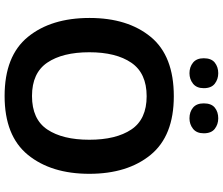

<svg xmlns="http://www.w3.org/2000/svg" viewBox="-87 -871 968 834"><g transform="rotate(90 397.0 -454.0)"><path d="M735 -358Q735 -524 652.5 -624.5Q570 -725 398 -725Q223 -725 140.5 -625Q58 -525 58 -359Q58 -192 140.5 -91Q223 10 397 10Q570 10 652.5 -91Q735 -192 735 -358ZM207 -358Q207 -474 252.5 -540.5Q298 -607 398 -607Q498 -607 542.5 -540.5Q587 -474 587 -358Q587 -242 542.5 -175.5Q498 -109 397 -109Q297 -109 252 -175.5Q207 -242 207 -358ZM429 -855Q429 -824 447.5 -808.5Q466 -793 494 -793Q520 -793 539.5 -808.5Q559 -824 559 -855Q559 -888 539.5 -903Q520 -918 494 -918Q466 -918 447.5 -903Q429 -888 429 -855ZM233 -855Q233 -824 252 -808.5Q271 -793 298 -793Q324 -793 343.5 -808.5Q363 -824 363 -855Q363 -888 343.5 -903Q324 -918 298 -918Q271 -918 252 -903Q233 -888 233 -855Z"/></g></svg>

Font: Noto Sans UI
Style: Bold
Weight: 700
Designer: Monotype Design Team
Foundry: Monotype Imaging Inc.
Version: Version 1.901